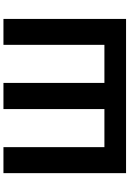

<svg xmlns="http://www.w3.org/2000/svg" viewBox="162 -916 754 1118"><g transform="rotate(-90 539.0 -357.0)"><path d="M987.8 0H89.8V-713.9H241.2V-126H462.9V-713.9H615.2V-126H836.9V-713.9H987.8Z"/></g></svg>

Font: Wonky
Style: Regular
Weight: 400
Designer: Monotype Design Team
Foundry: Monotype Imaging Inc.
Version: Version 3.000